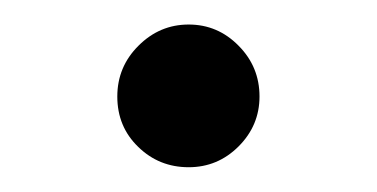

<svg xmlns="http://www.w3.org/2000/svg" viewBox="-20 -135 304 155"><path d="M74.7 -57.1Q74.7 -81.1 91.8 -98.1Q108.9 -115.2 132.3 -115.2Q155.8 -115.2 172.6 -98.1Q189.5 -81.1 189.5 -57.1Q189.5 -33.7 172.6 -16.8Q155.8 0 132.3 0Q108.4 0 91.6 -16.4Q74.7 -32.7 74.7 -57.1Z"/></svg>

Font: Vazirmatn RD FD Light
Style: Regular
Weight: 300
Designer: Saber Rastikerdar
Foundry: Saber Rastikerdar
Version: Version 33.003